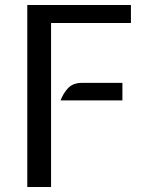

<svg xmlns="http://www.w3.org/2000/svg" viewBox="-20 -747 613 767"><path d="M89 -727H503V-655H184V0H89ZM469 -416V-346H222Q233 -375 252.5 -395.5Q272 -416 308 -416Z"/></svg>

Font: Expletus Sans
Style: Regular
Weight: 400
Designer: Jasper de Waard
Foundry: Designtown
Version: Version 7.028